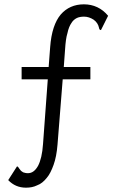

<svg xmlns="http://www.w3.org/2000/svg" viewBox="-20 -693 540 888"><path d="M480 -620C451 -655 413 -673 368 -673C324 -673 288 -657 261 -626C234 -594 217 -544 212 -475L205 -383H80V-326H201L179 -27C176 18 168 51 156 74C143 97 128 108 109 108C100 108 93 106 87 104C81 100 76 97 74 93C70 89 68 85 66 82C63 79 61 77 59 76L18 140C40 163 67 175 100 175C119 175 136 172 152 164C169 158 183 146 196 130C209 115 219 94 228 69C237 44 243 13 246 -24L270 -326H398V-383H275L281 -465C283 -496 286 -521 292 -540C296 -560 303 -576 310 -586C317 -598 326 -605 336 -610C345 -614 356 -616 369 -616C384 -616 399 -611 413 -602C427 -592 435 -579 438 -564C439 -557 442 -554 447 -554Z"/></svg>

Font: Inconsolatazi4
Style: Regular
Weight: 400
Designer: Raph Levien, Kirill Tkachev
Foundry: Cyreal
Version: Version 1.013